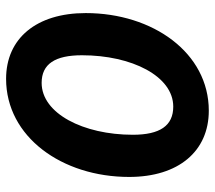

<svg xmlns="http://www.w3.org/2000/svg" viewBox="-58 -646 716 640"><g transform="rotate(-90 300.0 -326.0)"><path d="M251.1 12C443.7 12 576.4 -174 576.4 -398.2C576.4 -562.8 491.9 -663.7 357.2 -663.7C163.9 -663.7 30.2 -477.6 30.2 -253.5C30.2 -89.1 115.7 12 251.1 12ZM264.6 -106.5C200.6 -106.5 170.8 -151.4 170.8 -241.1C170.8 -406.8 242.1 -545.2 343.7 -545.2C406.6 -545.2 435.8 -500.6 435.8 -410.8C435.8 -244.9 366.2 -106.5 264.6 -106.5Z"/></g></svg>

Font: Source Code Variable
Style: Italic
Weight: 400
Italic angle: -11°
Monospace: yes
Designer: Paul D. Hunt, Teo Tuominen
Foundry: Adobe Systems Incorporated
Version: Version 1.005;PS 1.0;hotconv 16.6.54;makeotf.lib2.5.65590